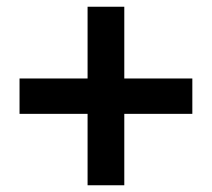

<svg xmlns="http://www.w3.org/2000/svg" viewBox="-20 -660 629 570"><path d="M240 -110H349V-322H551V-427H349V-640H240V-427H38V-322H240Z"/></svg>

Font: DAIFUKU Sans JP
Style: Bold
Weight: 700
Designer: Original font ‘Source Han Sans JP’ : Ryoko NISHIZUKA  (kana, bopomofo & ideographs); Paul D. Hunt (Latin, Greek & Cyrill
Foundry: Daifuku
Version: Version 1.001